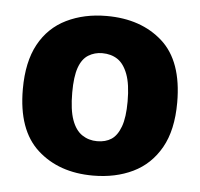

<svg xmlns="http://www.w3.org/2000/svg" viewBox="-38 -711 497 477"><g transform="rotate(5 210.5 -473.0)"><path d="M210 -274Q125 -274 71.5 -322.5Q18 -371 18 -473Q18 -541 42 -585Q66 -629 110 -650.5Q154 -672 210 -672Q296 -672 349.5 -624Q403 -576 403 -473Q403 -404 378 -360Q353 -316 309.5 -295Q266 -274 210 -274ZM213 -360Q234 -360 248.5 -369.5Q263 -379 271.5 -402Q280 -425 280 -465Q280 -508 270.5 -533Q261 -558 245 -568.5Q229 -579 207 -579Q188 -579 172.5 -569.5Q157 -560 149 -537.5Q141 -515 141 -475Q141 -432 150 -407Q159 -382 175.5 -371Q192 -360 213 -360Z"/></g></svg>

Font: Bricolage Grotesque 48pt Condensed ExtraBold
Style: Bold
Weight: 700
Version: Version 1.000;gftools[0.9.30]